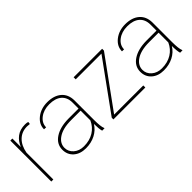

<svg xmlns="http://www.w3.org/2000/svg" viewBox="49 -1139 1751 1751"><g transform="rotate(-45 924.0 -264.0)"><path d="M316.9 -509.3 282.7 -512.2Q215.3 -512.2 169.9 -468.5Q124.5 -424.8 110.4 -346.2V0H84V-528.3H110.4V-418.5Q131.8 -473.6 174.8 -505.9Q217.8 -538.1 282.7 -538.1Q305.7 -538.1 319.8 -532.7Z M740.2 0Q730.5 -33.7 730.5 -96.7Q699.2 -45.9 645 -18.1Q590.8 9.8 522.5 9.8Q449.2 9.8 404.5 -30Q359.9 -69.8 359.9 -133.8Q359.9 -206.5 425.5 -250.2Q491.2 -293.9 600.1 -294.9H730.5V-372.1Q730.5 -438.5 688.7 -475.1Q647 -511.7 569.3 -511.7Q497.1 -511.7 448.7 -474.6Q400.4 -437.5 400.4 -382.8L374 -383.8Q374 -448.2 430.7 -493.2Q487.3 -538.1 569.3 -538.1Q654.8 -538.1 705.1 -495.4Q755.4 -452.6 756.8 -375V-122.6Q756.8 -35.6 770.5 -4.4V0ZM522.5 -16.1Q596.7 -16.1 650.1 -49.3Q703.6 -82.5 730.5 -142.6V-268.1H608.4Q495.1 -268.1 435.1 -223.1Q386.2 -186.5 386.2 -131.8Q386.2 -83.5 424.8 -49.8Q463.4 -16.1 522.5 -16.1Z M920.9 -26.4H1296.9V0H885.3V-21.5L1232.4 -501.5H900.4V-528.3H1268.1V-504.9Z M1745.6 0Q1735.8 -33.7 1735.8 -96.7Q1704.6 -45.9 1650.4 -18.1Q1596.2 9.8 1527.8 9.8Q1454.6 9.8 1409.9 -30Q1365.2 -69.8 1365.2 -133.8Q1365.2 -206.5 1430.9 -250.2Q1496.6 -293.9 1605.5 -294.9H1735.8V-372.1Q1735.8 -438.5 1694.1 -475.1Q1652.3 -511.7 1574.7 -511.7Q1502.4 -511.7 1454.1 -474.6Q1405.8 -437.5 1405.8 -382.8L1379.4 -383.8Q1379.4 -448.2 1436 -493.2Q1492.7 -538.1 1574.7 -538.1Q1660.2 -538.1 1710.4 -495.4Q1760.7 -452.6 1762.2 -375V-122.6Q1762.2 -35.6 1775.9 -4.4V0ZM1527.8 -16.1Q1602.1 -16.1 1655.5 -49.3Q1709 -82.5 1735.8 -142.6V-268.1H1613.8Q1500.5 -268.1 1440.4 -223.1Q1391.6 -186.5 1391.6 -131.8Q1391.6 -83.5 1430.2 -49.8Q1468.8 -16.1 1527.8 -16.1Z"/></g></svg>

Font: RobotoDraft Thin
Style: Regular
Weight: 250
Version: Version 2.001153; 2014